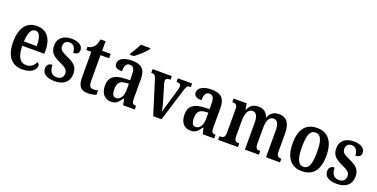

<svg xmlns="http://www.w3.org/2000/svg" viewBox="-21 -1546 4589 2335"><g transform="rotate(20 2273.0 -378.0)"><path d="M260 10C380 10 431 -51 431 -98C431 -118 419 -131 404 -136C384 -92 347 -55 287 -55C207 -55 165 -119 163 -261H448V-306C448 -464 373 -548 251 -548C118 -548 42 -452 42 -264C42 -91 118 10 260 10ZM329 -317H164C167 -428 199 -490 253 -490C308 -490 329 -422 329 -317Z M681 10C798 10 864 -52 864 -153C864 -243 814 -283 724 -322C645 -357 619 -376 619 -425C619 -468 644 -495 691 -495C741 -495 773 -458 773 -391C822 -391 847 -413 847 -453C847 -502 801 -547 701 -547C596 -547 525 -495 525 -397C525 -307 570 -269 669 -224C743 -190 770 -169 770 -123C770 -75 743 -43 684 -43C620 -43 587 -91 587 -168C551 -168 516 -150 516 -99C516 -30 568 10 681 10Z M1108 10C1158 10 1197 -2 1215 -10V-66C1196 -61 1177 -58 1153 -58C1112 -58 1096 -85 1096 -151V-479H1207V-536H1096V-659H1031C1022 -609 1010 -581 992 -561C975 -539 948 -523 912 -520V-479H977V-147C977 -30 1022 10 1108 10Z M1429 -619V-606H1480C1534 -646 1616 -721 1637 -756V-766H1512C1495 -721 1456 -664 1429 -619ZM1407 10C1475 10 1501 -23 1539 -78H1547L1563 0H1713V-47H1710C1671 -47 1657 -63 1657 -118V-375C1657 -502 1598 -548 1482 -548C1383 -548 1309 -515 1309 -448C1309 -404 1342 -384 1408 -384C1408 -450 1423 -492 1473 -492C1526 -492 1538 -448 1538 -373V-315L1467 -312C1337 -307 1273 -259 1273 -152C1273 -41 1332 10 1407 10ZM1449 -53C1412 -53 1395 -87 1395 -147C1395 -222 1420 -261 1496 -267L1539 -270V-191C1539 -110 1504 -53 1449 -53Z M1815 -439 1952 0H2060L2188 -414C2206 -474 2216 -489 2246 -489H2261V-536H2076V-489H2087C2118 -489 2133 -476 2133 -454C2133 -434 2129 -418 2121 -391L2066 -203C2052 -158 2040 -113 2034 -86C2028 -120 2015 -173 2001 -219L1945 -406C1940 -422 1936 -437 1936 -453C1936 -476 1949 -489 1980 -489H1998V-536H1749V-489C1787 -489 1802 -479 1815 -439Z M2436 10C2504 10 2530 -23 2568 -78H2576L2592 0H2742V-47H2739C2700 -47 2686 -63 2686 -118V-375C2686 -502 2627 -548 2511 -548C2412 -548 2338 -515 2338 -448C2338 -404 2371 -384 2437 -384C2437 -450 2452 -492 2502 -492C2555 -492 2567 -448 2567 -373V-315L2496 -312C2366 -307 2302 -259 2302 -152C2302 -41 2361 10 2436 10ZM2478 -53C2441 -53 2424 -87 2424 -147C2424 -222 2449 -261 2525 -267L2568 -270V-191C2568 -110 2533 -53 2478 -53Z M2792 0H3049V-47H3046C3008 -47 2983 -55 2983 -113V-315C2983 -399 3005 -474 3067 -474C3120 -474 3139 -424 3139 -338V0H3320V-47H3316C3278 -47 3257 -56 3257 -118V-328C3257 -406 3279 -474 3339 -474C3392 -474 3412 -424 3412 -338V0H3593V-47H3591C3552 -47 3531 -56 3531 -118V-352C3531 -489 3477 -548 3386 -548C3321 -548 3275 -521 3249 -456H3245C3224 -523 3179 -548 3119 -548C3050 -548 3011 -521 2984 -459H2979L2967 -536H2798V-490H2800C2839 -490 2864 -481 2864 -423V-118C2864 -56 2839 -47 2801 -47H2792Z M3876 10C4020 10 4096 -81 4096 -269C4096 -457 4013 -548 3879 -548C3733 -548 3658 -457 3658 -269C3658 -81 3741 10 3876 10ZM3878 -47C3806 -47 3780 -124 3780 -269C3780 -415 3805 -489 3877 -489C3949 -489 3974 -415 3974 -269C3974 -124 3949 -47 3878 -47Z M4333 10C4450 10 4516 -52 4516 -153C4516 -243 4466 -283 4376 -322C4297 -357 4271 -376 4271 -425C4271 -468 4296 -495 4343 -495C4393 -495 4425 -458 4425 -391C4474 -391 4499 -413 4499 -453C4499 -502 4453 -547 4353 -547C4248 -547 4177 -495 4177 -397C4177 -307 4222 -269 4321 -224C4395 -190 4422 -169 4422 -123C4422 -75 4395 -43 4336 -43C4272 -43 4239 -91 4239 -168C4203 -168 4168 -150 4168 -99C4168 -30 4220 10 4333 10Z"/></g></svg>

Font: Noto Serif Sinhala Condensed SemiBold
Style: Regular
Weight: 600
Width: 3
Designer: Jelle Bosma - Monotype Design Team
Foundry: Monotype Imaging Inc.
Version: Version 2.007